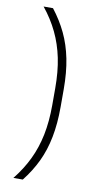

<svg xmlns="http://www.w3.org/2000/svg" viewBox="-90 -716 456 876"><g transform="rotate(10 138.0 -278.0)"><path d="M155.5 -317Q155.5 -394 142.8 -456Q130 -518 104.2 -571.8Q78.5 -625.5 38.5 -675H82Q119.5 -627 144.5 -574.5Q169.5 -522 182 -459.5Q194.5 -397 194.5 -319V-237Q194.5 -159.5 182.2 -96.8Q170 -34 145 18.5Q120 71 82 119H38.5Q78.5 69 104.2 15.5Q130 -38 142.8 -100.5Q155.5 -163 155.5 -239Z"/></g></svg>

Font: Anek Gurmukhi Medium ExtraLight
Style: Regular
Weight: 250
Version: Version 1.003